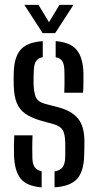

<svg xmlns="http://www.w3.org/2000/svg" viewBox="-20 -779 410 805"><path d="M38.8 -126.3Q38.3 -149.5 38.4 -170.2Q38.5 -191 39.8 -211.5H116.5Q115 -180.5 115.3 -157.6Q115.6 -134.7 115.7 -117.6Q116.3 -91.4 125.3 -78.3Q134.2 -65.2 154.7 -60.9V6.6Q92.4 1.8 66.8 -29.9Q41.2 -61.5 38.8 -126.3ZM208.7 6.6V-60.2Q231.7 -64.3 242.1 -77.7Q252.5 -91.2 253.3 -118.2Q253.7 -132.7 253.7 -142.5Q253.7 -152.2 253.7 -161.3Q253.7 -170.4 253.3 -182.8Q252.5 -216.5 243.4 -232.9Q234.4 -249.2 206.7 -257.8L150 -273.6Q109.9 -285.3 85.5 -302.7Q61.2 -320.1 50 -348.1Q38.7 -376.1 37.6 -420.1Q37.2 -437.1 37.2 -448.5Q37.2 -459.9 37.6 -472.7Q38.7 -538.4 66.1 -570.1Q93.4 -601.9 159.3 -606.6V-539.6Q139.6 -535.5 131.1 -522.5Q122.7 -509.5 121.8 -483.6Q121.4 -474.9 120.9 -460.7Q120.4 -446.4 120.8 -428.3Q121.6 -393.8 129.6 -373.1Q137.6 -352.4 168.7 -343.7L221.6 -329.9Q279 -315.4 306.4 -282.8Q333.9 -250.3 333.9 -185.6Q333.9 -168.4 333.7 -155.2Q333.5 -142 332.7 -124.3Q331.1 -60.1 303.3 -29.1Q275.5 1.9 208.7 6.6ZM249.5 -390.1Q250.4 -405.8 250.4 -423.5Q250.5 -441.2 250.4 -457.2Q250.4 -473.1 249.9 -484Q249.3 -509.4 241.3 -522.3Q233.4 -535.2 213.4 -539V-606.6Q274.6 -601.8 301 -570.5Q327.4 -539.3 329.8 -474.2Q329.9 -466.6 329.9 -450.9Q329.9 -435.2 329.6 -418.3Q329.3 -401.5 328 -390.1ZM159 -640 82.1 -758.7H141.3L185.5 -685.9L229.3 -758.7H288.1L211.2 -640Z"/></svg>

Font: Big Shoulders Stencil Text SC Thin
Style: Regular
Weight: 100
Designer: Patric King
Foundry: XO Type Co
Version: Version 2.001